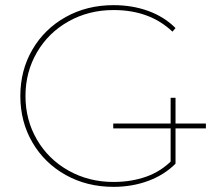

<svg xmlns="http://www.w3.org/2000/svg" viewBox="-20 -723 844 746"><path d="M421 3Q318 3 235.5 -43Q153 -89 106 -169.5Q59 -250 59 -350Q59 -450 106 -530.5Q153 -611 235.5 -657Q318 -703 421 -703Q494 -703 556 -680.5Q618 -658 662 -614L650 -600Q562 -684 421 -684Q325 -684 246.5 -640Q168 -596 123.5 -519.5Q79 -443 79 -350Q79 -257 123.5 -180.5Q168 -104 246.5 -60Q325 -16 421 -16Q490 -16 548 -36.5Q606 -57 650 -102L662 -87Q618 -43 555.5 -20Q493 3 421 3ZM643 -343H662V-87H643ZM420 -243H780V-224H420Z"/></svg>

Font: Montserrat
Style: Regular
Weight: 400
Designer: Julieta Ulanovsky
Foundry: Julieta Ulanovsky
Version: Version 8.000